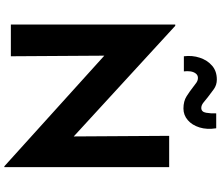

<svg xmlns="http://www.w3.org/2000/svg" viewBox="-88 -910 1028 893"><g transform="rotate(90 426.5 -464.0)"><path d="M753.9 30.3 196.3 -473.6 239.3 -450.2 242.2 0H94.7V-764.6H100.6L647.5 -262.7L615.2 -277.3L612.3 -736.3H757.8V30.3ZM485.4 -802.7Q451.2 -802.7 428.2 -817.4Q405.3 -832 386.7 -846.7Q376 -855.5 365.2 -862.8Q354.5 -870.1 342.8 -870.1Q330.1 -870.1 322.3 -859.9Q314.5 -849.6 312.5 -835Q310.5 -820.3 312.5 -804.7H242.2Q237.3 -843.8 249 -878.9Q260.7 -914.1 286.1 -936Q311.5 -958 350.6 -958Q376 -958 395.5 -943.8Q415 -929.7 432.6 -916Q446.3 -904.3 458.5 -895Q470.7 -885.7 482.4 -885.7Q501 -885.7 504.9 -908.2Q508.8 -930.7 507.8 -955.1H577.1Q584 -912.1 573.2 -877.4Q562.5 -842.8 539.1 -822.8Q515.6 -802.7 485.4 -802.7Z"/></g></svg>

Font: Josefin Sans CFJ
Style: Bold
Weight: 700
Designer: Santiago Orozco
Foundry: Typemade
Version: Version 2.001